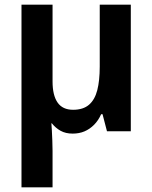

<svg xmlns="http://www.w3.org/2000/svg" viewBox="-20 -562 652 822"><path d="M540 -542V0H438L419 -73H413Q401 -46 382.5 -27.5Q364 -9 341.5 0.5Q319 10 291 10Q261 10 239.5 -2Q218 -14 202 -34H200Q201 -24 202 -4Q203 16 204 39.5Q205 63 205 84V240H72V-542H205V-213Q205 -154 226.5 -123Q248 -92 293 -92Q336 -92 361 -113.5Q386 -135 396.5 -176Q407 -217 407 -277V-542Z"/></svg>

Font: Noto Sans Display SemiBold
Style: Regular
Weight: 600
Designer: Monotype Design Team
Foundry: Monotype Imaging Inc.
Version: Version 2.003